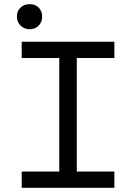

<svg xmlns="http://www.w3.org/2000/svg" viewBox="-20 -900 636 920"><path d="M84 -622V-700H528V-622H348V-78H528V0H84V-78H264V-622ZM79 -777Q61 -794 61 -821Q61 -848 79 -864Q95 -880 122 -880Q149 -880 165 -864Q182 -847 182 -821Q182 -794 165 -777Q148 -760 122 -760Q96 -760 79 -777Z"/></svg>

Font: Rilu
Style: Regular
Weight: 500
Designer: Alí Sinisterra
Foundry: Alí Sinisterra
Version: 0.1